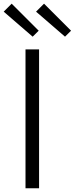

<svg xmlns="http://www.w3.org/2000/svg" viewBox="-70 -1003 399 1023"><path d="M122.1 -940.9 164.6 -983.4 308.6 -839.4 276.4 -807.6ZM-50.3 -940.9 -7.8 -983.4 136.2 -839.4 104 -807.6ZM65.9 0V-739.7H138.2V0Z"/></svg>

Font: News Cycle
Style: Regular
Weight: 500
Version: Version 0.5.2